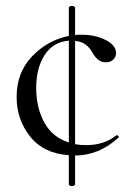

<svg xmlns="http://www.w3.org/2000/svg" viewBox="-20 -512 447 647"><path d="M372 -56Q374 -57 376.5 -55.5Q379 -54 380 -52Q381 -50 379 -48Q313 12 233 12V108Q233 115 222.5 115Q212 115 212 108V11Q126 5 81 -52.5Q36 -110 36 -185Q36 -267 87.5 -321.5Q139 -376 212 -391V-485Q212 -492 222.5 -492Q233 -492 233 -485V-394Q240 -395 255 -395Q300 -395 334.5 -378Q369 -361 371 -336Q372 -322 362.5 -312Q353 -302 336 -302Q310 -302 292 -334Q271 -372 233 -374V-26Q251 -23 271 -23Q331 -23 372 -56ZM102 -215Q102 -149 129.5 -99Q157 -49 212 -32V-375Q160 -371 131 -327.5Q102 -284 102 -215Z"/></svg>

Font: Cormorant
Style: Regular
Weight: 400
Designer: Christian Thalmann (Catharsis Fonts)
Version: Version 1.000;PS 001.000;hotconv 1.0.70;makeotf.lib2.5.58329